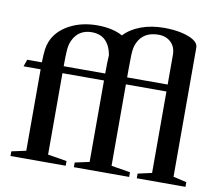

<svg xmlns="http://www.w3.org/2000/svg" viewBox="-87 -926 1186 1031"><g transform="rotate(10 506.0 -410.5)"><path d="M33.5 0V-25.5L112 -42.5V-486.5H19L32 -524.5H112Q113 -571 116.5 -595.2Q120 -619.5 127.5 -638Q151.5 -699 218 -735.5Q284.5 -772 372 -772Q415 -772 450.5 -763.8Q486 -755.5 510 -741.5Q544.5 -779 601 -800Q657.5 -821 727 -821Q780.5 -821 823 -811.5Q865.5 -802 890.2 -785.5Q915 -769 915 -747.5V-42.5L987.5 -25.5V0H722V-25.5L798 -42.5V-486.5H577V-42.5L680.5 -25.5V0H379V-25.5L457.5 -42.5V-486.5H231V-42.5L334.5 -25.5V0ZM577 -524.5H798V-685.5Q798 -729 771.8 -754.2Q745.5 -779.5 703 -779.5Q623 -779.5 592 -715Q585.5 -701.5 582.2 -686Q579 -670.5 578 -644Q577 -617.5 577 -570.5ZM231 -524.5H457.5Q457.5 -590 460 -625Q452 -673.5 424.5 -702Q397 -730.5 348 -730.5Q314 -730.5 288 -715Q262 -699.5 246 -665.5Q236 -644 233.5 -615.2Q231 -586.5 231 -524.5Z"/></g></svg>

Font: Libre Caslon Text Medium
Style: Regular
Weight: 500
Designer: Pablo Impallari, Rodrigo Fuenzalida, Katja Schimmel
Foundry: Pablo Impallari, Rodrigo Fuenzalida
Version: Version 2.000